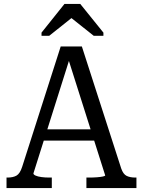

<svg xmlns="http://www.w3.org/2000/svg" viewBox="-20 -951 723 971"><path d="M192 -297H465L474 -240H180ZM317 -679 334 -660 149 -74Q149 -68 160 -63Q171 -58 189.5 -55.5Q208 -53 230 -53H242V0H13V-53H18Q46 -53 63.5 -63Q81 -73 92 -107L287 -716H394L593 -99Q603 -70 620.5 -61.5Q638 -53 665 -53H670V0H417V-53H430Q452 -53 471 -54.5Q490 -56 501 -58.5Q512 -61 512 -64ZM386 -931H306L190 -786V-770H229L372 -884L313 -882L454 -770H503V-786Z"/></svg>

Font: Roboto Serif 20pt SemiCondensed
Style: Regular
Weight: 400
Width: 4
Version: Version 1.008